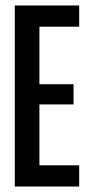

<svg xmlns="http://www.w3.org/2000/svg" viewBox="-20 -680 325 700"><path d="M34 0V-660H123.7V0ZM79.3 0V-77.3H268.7V0ZM79.3 -299.3V-373H248V-299.3ZM79.3 -582.7V-660H268.7V-582.7Z"/></svg>

Font: Bricolage Grotesque 96pt ExtraBold Condensed
Style: Regular
Weight: 800
Width: 3
Version: Version 1.001;gftools[0.9.33.dev8+g029e19f]